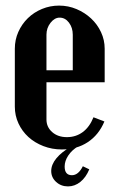

<svg xmlns="http://www.w3.org/2000/svg" viewBox="-20 -525 416 686"><path d="M33 -351Q33 -383 45.5 -411Q58 -439 79.5 -460Q101 -481 130 -493Q159 -505 191 -505Q224 -505 253.5 -492.5Q283 -480 305.5 -459Q328 -438 341 -410Q354 -382 354 -351V-231H146V-98Q146 -71 166.5 -53Q187 -35 219 -35Q251 -35 275.5 -53Q300 -71 314 -106L353 -91Q333 -43 293.5 -17Q254 9 201 9Q166 9 135 -3Q104 -15 81.5 -35.5Q59 -56 46 -84Q33 -112 33 -144ZM240 -274V-401Q240 -426 226.5 -444Q213 -462 193 -462Q175 -462 160.5 -443.5Q146 -425 146 -401V-274ZM299 80Q287 109 267 125Q247 141 223 141Q198 141 180.5 125Q163 109 163 86Q163 63 181.5 40.5Q200 18 235 -2H259Q237 11 224 30.5Q211 50 211 70Q211 101 237 101Q260 101 276 69Z"/></svg>

Font: Moniqa ExtBd Paragraph
Style: Regular
Weight: 800
Designer: Rajesh Rajput
Foundry: Rajesh Rajput
Version: Version 1.000